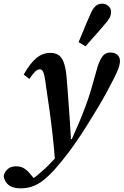

<svg xmlns="http://www.w3.org/2000/svg" viewBox="-114 -799 678 1053"><path d="M0 234Q-44 234 -67 215.5Q-90 197 -94 166Q-89 144 -72 128.5Q-55 113 -26 113Q2 113 21.5 126.5Q41 140 59 164L79 187L53 186H70H59Q74 176 93.5 160Q113 144 133.5 125Q154 106 173 85Q201 56 228.5 25Q256 -6 279 -34Q303 -87 322 -132.5Q341 -178 356.5 -220Q372 -262 384.5 -304Q397 -346 409 -390Q421 -438 433 -464Q445 -490 458.5 -500.5Q472 -511 492 -511Q515 -511 529.5 -498.5Q544 -486 544 -464Q543 -443 534.5 -421Q526 -399 511 -369Q492 -332 472 -295Q452 -258 426 -214Q412 -191 397 -166.5Q382 -142 366 -116Q350 -90 332.5 -63.5Q315 -37 296 -10Q279 15 261 38.5Q243 62 223.5 86Q204 110 182 135Q157 162 129.5 185Q102 208 70 221Q38 234 0 234ZM188 86Q182 7 174 -63.5Q166 -134 157 -198.5Q148 -263 139 -321Q134 -365 129 -385.5Q124 -406 118 -412.5Q112 -419 104 -419Q92 -419 79 -406.5Q66 -394 47 -366L16 -390Q51 -452 85.5 -480.5Q120 -509 161 -509Q189 -509 206.5 -497.5Q224 -486 234.5 -459.5Q245 -433 250 -389Q254 -348 257 -303.5Q260 -259 263.5 -213Q267 -167 270 -122.5Q273 -78 275 -36H303ZM317 -568Q328 -593 338 -618Q348 -643 358.5 -668Q369 -693 380 -717Q389 -740 399 -753.5Q409 -767 420.5 -773Q432 -779 445 -779Q465 -779 480 -766.5Q495 -754 495 -734Q495 -716 486.5 -700.5Q478 -685 459 -664Q442 -643 424.5 -623.5Q407 -604 389.5 -584.5Q372 -565 355 -545Z"/></svg>

Font: Source Serif 4 SemiBold
Style: Italic
Weight: 600
Italic angle: -12°
Designer: Frank Grießhammer
Foundry: Adobe Systems Incorporated
Version: Version 4.004;hotconv 1.0.116;makeotfexe 2.5.65601